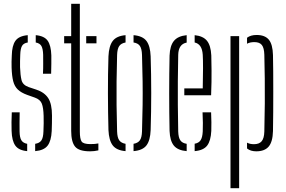

<svg xmlns="http://www.w3.org/2000/svg" viewBox="-20 -790 1505 1010"><path d="M165 5V-33.5Q188 -37 197.8 -51.5Q207.5 -66 208.5 -98.5Q209.5 -121 209.8 -140.5Q210 -160 209.5 -180Q208.5 -223 200 -244.8Q191.5 -266.5 163.5 -276.5L122.5 -291Q91 -302.5 73.8 -319Q56.5 -335.5 49.5 -362.8Q42.5 -390 41 -434Q40.5 -451.5 40.8 -466Q41 -480.5 42 -497.5Q43 -550 61.2 -575.5Q79.5 -601 126 -605V-566.5Q104 -563 95.8 -548.5Q87.5 -534 86.5 -502Q86 -483 85.5 -468.8Q85 -454.5 85.5 -436.5Q87 -394.5 93.2 -368.8Q99.5 -343 130.5 -332L171 -318.5Q213.5 -304.5 233.5 -274Q253.5 -243.5 253.5 -181.5Q253.5 -163 253.2 -141.2Q253 -119.5 252 -100.5Q249.5 -49 230.5 -24Q211.5 1 165 5ZM206 -402Q207.5 -430 207.2 -456Q207 -482 207 -502Q206 -533.5 197.8 -548Q189.5 -562.5 168 -566.5V-605Q213 -601 230.8 -575.8Q248.5 -550.5 250 -498.5Q250 -478.5 250 -453.8Q250 -429 249 -402ZM41 -101.5Q40.5 -122 40.5 -147.2Q40.5 -172.5 42 -199H83.5Q82.5 -169 82.8 -144Q83 -119 83 -98.5Q83.5 -66.5 92.5 -52Q101.5 -37.5 123 -33.5V5Q78.5 1 60.5 -24.2Q42.5 -49.5 41 -101.5Z M317.5 -562V-600H354.5V-770H400V-98Q400 -59.5 409.2 -45.8Q418.5 -32 455.5 -32Q470.5 -32 478.5 -32.8Q486.5 -33.5 497.5 -35.5V1Q476 6 454 6Q395 6 374.8 -19Q354.5 -44 354.5 -101.5V-562ZM433.5 -562V-600H487.5V-562Z M550.5 -106Q548 -198.5 547.8 -299.2Q547.5 -400 550.5 -493.5Q553 -548 573 -574.5Q593 -601 640.5 -605V-566.5Q617.5 -562.5 607.2 -547.8Q597 -533 596 -501Q594 -424 593.2 -361.8Q592.5 -299.5 593.2 -237.2Q594 -175 596 -98.5Q597 -66.5 607.2 -52Q617.5 -37.5 640.5 -33.5V5Q593 1 573 -25.2Q553 -51.5 550.5 -106ZM682.5 5V-33.5Q705.5 -37.5 715.8 -52Q726 -66.5 727 -98.5Q729.5 -175.5 730.2 -237.8Q731 -300 730.2 -362Q729.5 -424 727 -501Q726 -533.5 716 -548.2Q706 -563 682.5 -566.5V-605Q730.5 -601 750.5 -574.5Q770.5 -548 772.5 -493.5Q775.5 -401 775.5 -300.2Q775.5 -199.5 772.5 -106Q770.5 -51.5 750.5 -25.2Q730.5 1 682.5 5Z M949.5 -289V-325H1046.5Q1048 -384 1048 -431.2Q1048 -478.5 1046.5 -502Q1043 -558 1004 -566.5V-605Q1048.5 -600.5 1068.8 -575.5Q1089 -550.5 1091.5 -498.5Q1092 -474 1092.8 -418.8Q1093.5 -363.5 1090.5 -289ZM872 -101.5Q870 -194.5 870 -299.2Q870 -404 872 -497.5Q874 -549.5 895 -575Q916 -600.5 962 -605V-566Q919 -558 917.5 -502Q916 -425 915.5 -363Q915 -301 915.5 -238.5Q916 -176 917.5 -98.5Q918.5 -66 928.8 -51.5Q939 -37 962 -33.5V5Q915 1 894.5 -24.2Q874 -49.5 872 -101.5ZM1004 5V-34Q1025.5 -37.5 1035.2 -52.2Q1045 -67 1046.5 -98.5Q1047.5 -119 1047.2 -143.5Q1047 -168 1045.5 -199H1090.5Q1092 -172.5 1092 -147.2Q1092 -122 1091.5 -101.5Q1089 -49.5 1069.8 -24.2Q1050.5 1 1004 5Z M1279.5 -39.5Q1294.5 -31.5 1316 -31.5Q1343.5 -31.5 1356.5 -47Q1369.5 -62.5 1370.5 -98Q1372.5 -179 1373 -247Q1373.5 -315 1372.8 -377Q1372 -439 1370.5 -502Q1369.5 -538 1357.5 -553.2Q1345.5 -568.5 1318 -568.5Q1295 -568.5 1279.5 -560V-591.5Q1298.5 -606 1330 -606Q1373.5 -606 1394 -581.5Q1414.5 -557 1416 -500Q1417 -463 1417.2 -413.2Q1417.5 -363.5 1417.5 -308.2Q1417.5 -253 1417.2 -199.2Q1417 -145.5 1416 -100.5Q1414.5 -43.5 1393.2 -18.8Q1372 6 1328 6Q1298 6 1279.5 -9ZM1192.5 200V-600H1238V200Z"/></svg>

Font: Big Shoulders Stencil Display Light
Style: Regular
Weight: 300
Designer: Patric King
Foundry: XO Type Co
Version: Version 1.000